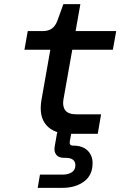

<svg xmlns="http://www.w3.org/2000/svg" viewBox="-20 -646 640 927"><path d="M314 0Q241 0 204 -41.5Q167 -83 180 -162L223 -406H98L114 -496H188Q239 -496 257 -546L286 -626H368L345 -496H541L525 -406H329L286 -164Q281 -132 295.5 -113Q310 -94 350 -94H468L452 0ZM162 261 173 197H283Q310 197 327 185.5Q344 174 344 152Q344 116 296 116H290Q262 116 251 100.5Q240 85 244 62L256 -7H325L317 36Q313 57 333 57Q378 57 402.5 80.5Q427 104 427 142Q427 200 385.5 230.5Q344 261 281 261Z"/></svg>

Font: DM Mono Medium
Style: Italic
Weight: 500
Italic angle: -10°
Designer: Colophon Foundry
Foundry: Colophon Foundry
Version: Version 1.000; ttfautohint (v1.8.2.53-6de2)